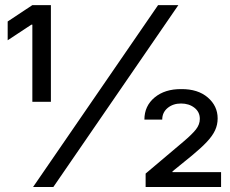

<svg xmlns="http://www.w3.org/2000/svg" viewBox="-20 -748 918 768"><path d="M112.3 0 612.3 -727.5H693.4L193.4 0ZM109.4 -340.8V-649.4H105.5L10.7 -586.9V-662.1L109.4 -727.5H183.6V-340.8ZM562.5 0V-53.7L713.9 -181.6Q748 -210.4 763.7 -230.2Q779.3 -250 779.3 -272.5Q779.3 -300.3 757.6 -317.1Q735.8 -334 704.1 -334Q672.4 -334 650.6 -316.2Q628.9 -298.3 628.9 -269.5H557.6Q557.6 -324.2 598.6 -358.2Q639.6 -392.1 705.1 -391.6Q771.5 -392.1 811 -358.2Q850.6 -324.2 850.6 -274.4Q850.6 -249 840.3 -226.8Q830.1 -204.6 807.6 -180.7Q785.2 -156.7 748 -126L669.9 -62.5V-59.6H864.3V0Z"/></svg>

Font: Inter Tight
Style: Regular
Weight: 400
Designer: Rasmus Andersson
Foundry: rsms
Version: Version 3.002